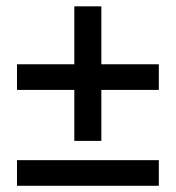

<svg xmlns="http://www.w3.org/2000/svg" viewBox="-20 -598 566 618"><path d="M219.2 -144.5V-308.6H34.7V-391.1H219.2V-577.6H306.2V-391.1H491.2V-308.6H306.2V-144.5ZM34.7 0V-82.5H491.2V0Z"/></svg>

Font: Akatab
Style: Bold
Weight: 700
Designer: SIL Global
Foundry: SIL Global
Version: Version 4.100